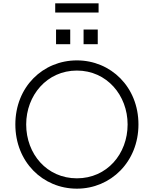

<svg xmlns="http://www.w3.org/2000/svg" viewBox="-20 -1119 921 1151"><path d="M571 -1044V-1099H311V-1044ZM401 -854V-942H316V-854ZM566 -854V-942H481V-854ZM441 12C644 12 810 -149 810 -373C810 -598 644 -757 441 -757C237 -757 72 -598 72 -373C72 -149 236 12 441 12ZM441 -50C261 -50 137 -196 137 -373C137 -547 261 -696 441 -696C621 -696 745 -547 745 -373C745 -196 621 -50 441 -50Z"/></svg>

Font: Plus Jakarta Sans Light
Style: Regular
Weight: 300
Designer: Gumpita Rahayu
Foundry: Tokotype
Version: Version 2.071;gftools[0.9.30]